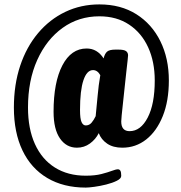

<svg xmlns="http://www.w3.org/2000/svg" viewBox="-20 -728 820 871"><path d="M369 123Q268 123 194.5 79.5Q121 36 82 -45.5Q43 -127 43 -240Q43 -344 71.5 -429.5Q100 -515 152.5 -577.5Q205 -640 276 -674Q347 -708 431 -708Q528 -708 598.5 -663.5Q669 -619 707.5 -541Q746 -463 746 -363Q746 -270 718.5 -201.5Q691 -133 643.5 -95.5Q596 -58 535 -58Q493 -58 466 -76.5Q439 -95 428 -124Q414 -96 388 -77Q362 -58 329 -58Q281 -58 252 -100Q223 -142 223 -221Q223 -355 263 -431.5Q303 -508 373 -508Q421 -508 450 -463Q455 -484 465.5 -493.5Q476 -503 504 -503H516Q543 -503 552 -496Q561 -489 561 -477Q561 -476 559 -455Q557 -434 553 -401.5Q549 -369 545.5 -332Q542 -295 538 -261.5Q534 -228 532 -205Q530 -182 530 -177Q530 -133 568 -133Q618 -133 650 -194.5Q682 -256 682 -363Q682 -448 652 -513.5Q622 -579 565.5 -616.5Q509 -654 431 -654Q337 -654 264 -601.5Q191 -549 149 -456Q107 -363 107 -240Q107 -144 138.5 -74.5Q170 -5 229 32Q288 69 369 69Q411 69 440 61.5Q469 54 487.5 47Q506 40 515 40Q522 40 526 46.5Q530 53 530 70Q530 82 510 92Q490 102 462 109Q434 116 408 119.5Q382 123 369 123ZM369 -159Q385 -159 395.5 -171.5Q406 -184 414 -201Q419 -248 423 -294.5Q427 -341 435 -387Q422 -410 402 -410Q374 -410 358.5 -364Q343 -318 343 -229Q343 -189 350 -174Q357 -159 369 -159Z"/></svg>

Font: Asap Condensed
Style: Bold Italic
Weight: 700
Width: 3
Italic angle: -6°
Designer: Pablo Cosgaya
Foundry: Omnibus-Type
Version: Version 3.001; ttfautohint (v1.8.4.7-5d5b)